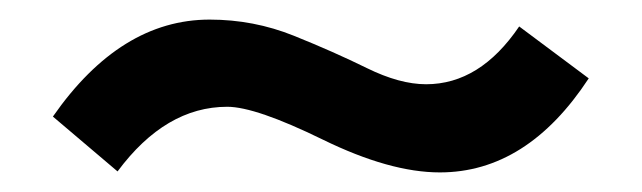

<svg xmlns="http://www.w3.org/2000/svg" viewBox="-20 -368 655 196"><path d="M429 -192Q378 -192 309.5 -225.5Q241 -259 212 -259Q149 -259 100 -193L34 -249Q103 -348 194 -348Q239 -348 280 -331.5Q321 -315 354.5 -298.5Q388 -282 415 -282Q470 -282 510 -341L581 -288Q518 -192 429 -192Z"/></svg>

Font: Hind Medium
Style: Regular
Weight: 500
Designer: Manushi Parikh, Satya Rajpurohit
Foundry: Indian Type Foundry
Version: Version 1.201;PS 1.0;hotconv 1.0.78;makeotf.lib2.5.61930; tt